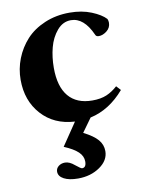

<svg xmlns="http://www.w3.org/2000/svg" viewBox="-79 -495 600 798"><g transform="rotate(-10 220.5 -96.5)"><path d="M186 246.1Q148.4 246.1 126.5 234.4Q104.5 222.7 104.5 203.1Q104.5 189.5 115.7 180.4Q127 171.4 143.1 171.4Q162.1 171.4 183.1 189.5Q204.6 207 209.5 207Q227.1 207 227.1 181.2Q227.1 158.7 208.5 140.9Q189.9 123 149.4 106L213.9 10.7Q126.5 5.9 74 -52.5Q21.5 -110.8 21.5 -198.7Q21.5 -245.1 38.3 -288.1Q55.2 -331.1 85.9 -364.7Q116.7 -398.4 164.6 -418.7Q212.4 -439 270 -439Q321.3 -439 361.6 -422.6Q401.9 -406.2 420.9 -385.7Q424.3 -377.9 424.3 -369.6Q424.3 -348.6 407.5 -335.2Q390.6 -321.8 373.5 -321.8Q361.8 -321.8 358.9 -330.6Q324.7 -407.2 270 -407.2Q235.8 -407.2 211.4 -378.4Q187 -349.6 176.5 -309.3Q166 -269 166 -223.6Q166 -145 200.4 -104Q234.9 -63 300.8 -63Q336.4 -63 361.1 -73.5Q385.7 -84 407.7 -104L424.8 -85.4Q361.8 -12.2 280.8 5.4L239.3 63Q280.8 84 298.8 105Q316.9 126 316.9 153.3Q316.9 192.4 278.3 219.2Q239.7 246.1 186 246.1Z"/></g></svg>

Font: Elstob 14pt
Style: Bold
Weight: 700
Designer: Peter S. Baker
Version: Version 1.015